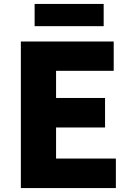

<svg xmlns="http://www.w3.org/2000/svg" viewBox="-20 -956 670 976"><path d="M86 0V-745H558V-596H265V-458H514V-308H265V-150H569V0ZM156 -823V-936H507V-823Z"/></svg>

Font: Source Han Sans TC Heavy
Style: Regular
Weight: 900
Designer: Ryoko NISHIZUKA Ë•øÂ°öÊ∂ºÂ≠ê (kana, bopomofo & ideographs); Paul D. Hunt (Latin, Greek & Cyrillic); Sandoll Communicatio
Foundry: Adobe
Version: Version 2.004;hotconv 1.0.118;makeotfexe 2.5.65603